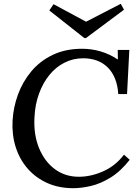

<svg xmlns="http://www.w3.org/2000/svg" viewBox="-20 -972 727 1008"><path d="M411 -716Q461 -716 508.5 -702Q556 -688 598 -660H599L598 -710H659L647 -478H601Q595 -568 546.5 -617Q498 -666 416 -666Q364 -666 318.5 -643Q273 -620 239 -578Q205 -536 184.5 -479.5Q164 -423 161 -356Q156 -265 185 -194.5Q214 -124 268 -84Q322 -44 394 -44Q457 -44 521.5 -72.5Q586 -101 631 -160L661 -133Q613 -72 560 -39.5Q507 -7 456.5 4.5Q406 16 365 16Q289 16 228.5 -11Q168 -38 125.5 -86.5Q83 -135 62.5 -199.5Q42 -264 46 -339Q50 -409 74.5 -476Q99 -543 144.5 -597.5Q190 -652 257 -684Q324 -716 411 -716ZM431 -772H423L239 -917L261 -950L432 -858L614 -952L631 -921Z"/></svg>

Font: Lora Medium
Style: Italic
Weight: 500
Italic angle: -3°
Designer: Olga Karpushina, Alexei Vanyashin (Cyrillic)
Foundry: Cyreal
Version: Version 3.004